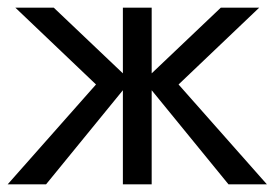

<svg xmlns="http://www.w3.org/2000/svg" viewBox="-20 -480 715 500"><path d="M120 -460 300 -289V-460H375V-289L555 -460H655L445 -260L675 0H575L375 -245V0H300V-245L100 0H0L230 -260L20 -460Z"/></svg>

Font: Jost*
Style: Regular
Weight: 400
Version: Version 3.7